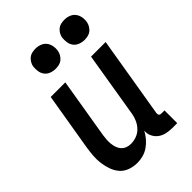

<svg xmlns="http://www.w3.org/2000/svg" viewBox="-220 -836 939 939"><g transform="rotate(-45 250.0 -366.0)"><path d="M163 8Q136 8 112 -0.5Q88 -9 72 -27Q56 -45 47.5 -68.5Q39 -92 35.5 -117.5Q32 -143 34 -169Q36 -195 40 -221L90 -520H191L139 -207Q137 -193 136 -178.5Q135 -164 136.5 -150Q138 -136 142.5 -123Q147 -110 156 -100Q165 -90 178 -85Q191 -80 206 -80Q225 -80 244.5 -87Q264 -94 278.5 -109Q293 -124 301.5 -143Q310 -162 313 -181L369 -520H470L400 -100Q400 -96 400 -92Q400 -88 402.5 -85Q405 -82 409 -81Q413 -80 418 -80H437V8H403Q382 8 362.5 3.5Q343 -1 328 -12Q313 -23 304 -41Q295 -59 297 -80Q287 -61 273 -44.5Q259 -28 241 -15.5Q223 -3 203 2.5Q183 8 163 8ZM405 -600Q388 -600 372.5 -606Q357 -612 347.5 -624.5Q338 -637 335.5 -653.5Q333 -670 335 -687Q337 -698 343.5 -709Q350 -720 359.5 -727.5Q369 -735 381 -737.5Q393 -740 404 -740Q421 -740 436.5 -734Q452 -728 461.5 -715.5Q471 -703 474 -686.5Q477 -670 474 -653Q472 -642 465.5 -631Q459 -620 449.5 -612.5Q440 -605 428 -602.5Q416 -600 405 -600ZM205 -600Q188 -600 172.5 -606Q157 -612 147.5 -624.5Q138 -637 135.5 -653.5Q133 -670 135 -687Q137 -698 143.5 -709Q150 -720 159.5 -727.5Q169 -735 181 -737.5Q193 -740 204 -740Q221 -740 236.5 -734Q252 -728 261.5 -715.5Q271 -703 274 -686.5Q277 -670 274 -653Q272 -642 265.5 -631Q259 -620 249.5 -612.5Q240 -605 228 -602.5Q216 -600 205 -600Z"/></g></svg>

Font: Iosevka Semibold
Style: Italic
Weight: 600
Italic angle: -9°
Monospace: yes
Designer: Belleve Invis
Foundry: Belleve Invis
Version: Version 32.5.0; ttfautohint (v1.8.4)